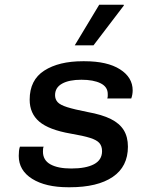

<svg xmlns="http://www.w3.org/2000/svg" viewBox="-20 -779 640 809"><path d="M268 10Q172 10 115.5 -25.5Q59 -61 59 -122Q59 -133 60 -143Q61 -153 64 -161H164Q162 -157 161.5 -152.5Q161 -148 161 -140Q161 -104 192.5 -86.5Q224 -69 280 -69Q342 -69 376 -87Q410 -105 410 -142Q410 -163 399 -176Q388 -189 359.5 -198Q331 -207 278 -216Q186 -232 145.5 -266.5Q105 -301 105 -359Q105 -442 166.5 -481.5Q228 -521 329 -521H336Q432 -521 485.5 -487Q539 -453 539 -398Q539 -390 537.5 -381Q536 -372 533 -364H432Q434 -370 434 -374Q434 -378 434 -383Q434 -413 404 -428Q374 -443 323 -443Q271 -443 241.5 -426.5Q212 -410 212 -378Q212 -361 222.5 -349Q233 -337 263 -327.5Q293 -318 349 -307Q410 -296 447 -277.5Q484 -259 501.5 -230.5Q519 -202 519 -161Q519 -77 455 -33.5Q391 10 274 10ZM295 -588 398 -759H501L502 -756L374 -588Z"/></svg>

Font: Chivo Mono Medium Medium
Style: Italic
Weight: 500
Italic angle: -8.05°
Monospace: yes
Version: Version 1.008